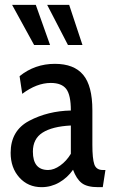

<svg xmlns="http://www.w3.org/2000/svg" viewBox="-20 -764 474 794"><path d="M24 -132Q24 -224 101 -264.5Q178 -305 273 -307Q273 -371 254 -396Q235 -421 190 -421Q132 -421 72 -376L61 -449Q124 -500 207 -500Q286 -500 324 -454.5Q362 -409 362 -308V-165Q362 -108 370 -84.5Q378 -61 405 -61H416L405 10H386Q340 10 318 -7Q296 -24 282 -62Q259 -29 225 -9.5Q191 10 152 10Q96 10 60 -30Q24 -70 24 -132ZM273 -128V-245Q196 -241 156 -215.5Q116 -190 116 -137Q116 -61 179 -61Q203 -61 229 -79.5Q255 -98 273 -128ZM121 -578 30 -744H128L187 -578ZM261 -578 175 -744H266L321 -578Z"/></svg>

Font: Cabin Condensed
Style: Regular
Weight: 400
Width: 3
Designer: Pablo Impallari
Foundry: Pablo Impallari. http://www.impallari.com Igino Marini. http://www.ikern.com
Version: Version 2.200